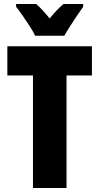

<svg xmlns="http://www.w3.org/2000/svg" viewBox="-20 -947 500 967"><path d="M315 0H146V-567H17V-714H443V-567H315ZM157 -767Q149 -785 131 -813Q113 -841 93.5 -869Q74 -897 61 -913V-927H162Q177 -914 194 -896Q211 -878 230 -854Q270 -903 300 -927H399V-913Q385 -894 367 -867Q349 -840 332 -813.5Q315 -787 304 -767Z"/></svg>

Font: Noto Sans Gurmukhi ExtraCondensed Black
Style: Regular
Weight: 900
Width: 2
Designer: Jelle Bosma - Monotype Design Team
Foundry: Monotype Imaging Inc.
Version: Version 2.004; ttfautohint (v1.8.4.7-5d5b)